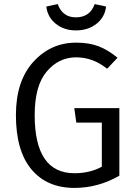

<svg xmlns="http://www.w3.org/2000/svg" viewBox="-20 -909 668 941"><path d="M352 -760Q294 -760 253.5 -792.5Q213 -825 207 -877L263 -889Q286 -824 352 -824Q421 -824 444 -889L500 -877Q494 -825 453 -792.5Q412 -760 352 -760ZM353 -700Q417 -700 463.5 -682Q510 -664 556 -626L505 -572Q436 -628 353 -628Q268 -628 209 -558.5Q150 -489 150 -345Q150 -60 345 -60Q421 -60 479 -92V-308H354L344 -379H565V-48Q461 12 345 12Q210 12 134 -79Q58 -170 58 -345Q58 -512 143.5 -606Q229 -700 353 -700Z"/></svg>

Font: FiraGO Book
Style: Regular
Weight: 350
Designer: bBox Type
Foundry: bBox Type GmbH
Version: Version 1.001;PS 001.001;hotconv 1.0.88;makeotf.lib2.5.64775